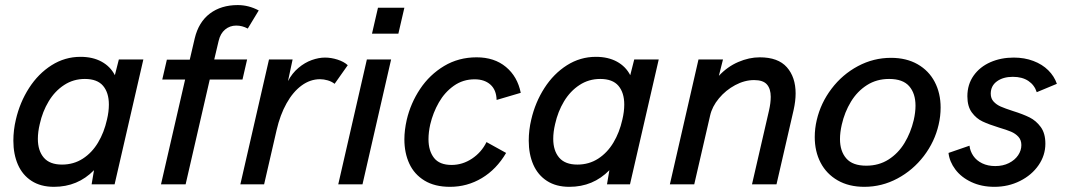

<svg xmlns="http://www.w3.org/2000/svg" viewBox="-20 -720 4160 750"><path d="M540 -487.8 427.7 0H337.9L347.2 -55.2Q283.7 9.8 190.9 9.8Q139.2 9.8 103.5 -13.2Q67.9 -36.1 50 -76.9Q32.2 -117.7 32.2 -170.4Q32.2 -211.9 42 -252.9Q57.6 -320.3 93.5 -376.2Q129.4 -432.1 181.4 -465.1Q233.4 -498 294.4 -498Q342.3 -498 376.7 -479.2Q411.1 -460.4 428.7 -426.3L444.3 -487.8ZM405.3 -311.5Q405.3 -357.9 382.6 -384.8Q359.9 -411.6 311.5 -411.6Q266.6 -411.6 230.5 -387.9Q194.3 -364.3 170.2 -324.2Q146 -284.2 135.3 -235.4Q127.9 -204.6 127.9 -177.7Q127.9 -131.3 151.1 -104.2Q174.3 -77.1 222.2 -77.1Q267.6 -77.1 303.5 -100.3Q339.4 -123.5 363 -163.1Q386.7 -202.6 397.9 -252.9Q405.3 -283.7 405.3 -311.5Z M703.1 -409.2H613.8L631.8 -486.8H721.2L740.7 -570.3Q755.9 -633.8 799.8 -667Q843.8 -700.2 908.7 -700.2Q951.2 -700.2 990.7 -679.2L947.8 -608.4Q926.3 -620.1 902.8 -620.1Q877.9 -620.1 859.4 -604.7Q840.8 -589.4 834 -560.1L816.9 -487.8H945.3L927.2 -409.2H799.3L705.1 0H608.9Z M1030.8 -487.8H1123L1105 -403.3Q1121.1 -434.1 1145.8 -454.8Q1170.4 -475.6 1197.8 -485.4Q1225.1 -495.1 1249.5 -495.1Q1273.4 -495.1 1298.6 -487.1Q1323.7 -479 1338.4 -465.3L1287.1 -392.6Q1274.9 -401.9 1259.8 -406.2Q1244.6 -410.6 1230 -410.6Q1191.9 -410.6 1158.2 -386Q1124.5 -361.3 1099.4 -316.4Q1074.2 -271.5 1060.5 -211.9L1011.7 0H918.9Z M1433.1 -588.4 1456.5 -689.9H1559.6L1536.1 -588.4ZM1301.3 0 1413.1 -487.8H1507.8L1396 0Z M1559.6 -175.8Q1559.6 -210.9 1568.8 -252Q1584 -316.9 1621.1 -372.6Q1658.2 -428.2 1714.8 -462.2Q1771.5 -496.1 1841.8 -496.1Q1911.1 -496.1 1956.3 -458.5Q2001.5 -420.9 2014.2 -357.4L1919.9 -329.6Q1918.9 -368.7 1895.8 -389.4Q1872.6 -410.2 1834 -410.2Q1788.6 -410.2 1752.9 -385Q1717.3 -359.9 1694.3 -319.8Q1671.4 -279.8 1660.6 -233.9Q1653.8 -203.6 1653.8 -176.3Q1653.8 -130.9 1675.3 -103.3Q1696.8 -75.7 1744.1 -75.7Q1786.6 -75.7 1823.7 -100.3Q1860.8 -125 1880.4 -165L1957 -122.6Q1919.4 -58.6 1862.3 -24.4Q1805.2 9.8 1737.8 9.8Q1678.2 9.8 1638.2 -14.6Q1598.1 -39.1 1578.9 -80.8Q1559.6 -122.6 1559.6 -175.8Z M2553.2 -487.8 2440.9 0H2351.1L2360.4 -55.2Q2296.9 9.8 2204.1 9.8Q2152.3 9.8 2116.7 -13.2Q2081.1 -36.1 2063.2 -76.9Q2045.4 -117.7 2045.4 -170.4Q2045.4 -211.9 2055.2 -252.9Q2070.8 -320.3 2106.7 -376.2Q2142.6 -432.1 2194.6 -465.1Q2246.6 -498 2307.6 -498Q2355.5 -498 2389.9 -479.2Q2424.3 -460.4 2441.9 -426.3L2457.5 -487.8ZM2418.5 -311.5Q2418.5 -357.9 2395.8 -384.8Q2373 -411.6 2324.7 -411.6Q2279.8 -411.6 2243.7 -387.9Q2207.5 -364.3 2183.3 -324.2Q2159.2 -284.2 2148.4 -235.4Q2141.1 -204.6 2141.1 -177.7Q2141.1 -131.3 2164.3 -104.2Q2187.5 -77.1 2235.4 -77.1Q2280.8 -77.1 2316.7 -100.3Q2352.5 -123.5 2376.2 -163.1Q2399.9 -202.6 2411.1 -252.9Q2418.5 -283.7 2418.5 -311.5Z M2708.5 -487.8H2804.2L2788.1 -423.8Q2821.3 -459.5 2863.8 -477.8Q2906.2 -496.1 2947.8 -496.1Q3019.5 -496.1 3053.7 -457.3Q3087.9 -418.5 3087.9 -355Q3087.9 -325.7 3080.1 -290.5L3013.2 0H2917.5L2983.9 -288.1Q2990.7 -317.9 2990.7 -341.8Q2990.7 -373 2975.8 -390.1Q2960.9 -407.2 2925.8 -407.2Q2888.7 -407.2 2851.8 -387.5Q2814.9 -367.7 2788.3 -335.7Q2761.7 -303.7 2753.9 -268.6L2691.9 0H2596.7Z M3162.6 -184.6Q3162.6 -217.8 3170.4 -251Q3186 -317.9 3228.3 -373.5Q3270.5 -429.2 3331.3 -461.7Q3392.1 -494.1 3460.4 -494.1Q3520.5 -494.1 3564.5 -469Q3608.4 -443.8 3631.3 -399.9Q3654.3 -356 3654.3 -299.8Q3654.3 -266.1 3646.5 -232.9Q3631.3 -166.5 3588.9 -110.8Q3546.4 -55.2 3485.6 -22.7Q3424.8 9.8 3356.4 9.8Q3295.9 9.8 3252.2 -15.4Q3208.5 -40.5 3185.5 -84.5Q3162.6 -128.4 3162.6 -184.6ZM3549.3 -251Q3556.2 -281.2 3556.2 -307.1Q3556.2 -355 3531.5 -383.3Q3506.8 -411.6 3453.1 -411.6Q3404.3 -411.6 3366.5 -387.5Q3328.6 -363.3 3304 -322.8Q3279.3 -282.2 3268.1 -232.9Q3261.2 -202.6 3261.2 -176.8Q3261.2 -129.4 3285.9 -101.1Q3310.5 -72.8 3363.8 -72.8Q3413.1 -72.8 3450.9 -96.9Q3488.8 -121.1 3513.2 -161.4Q3537.6 -201.7 3549.3 -251Z M3685.1 -122.6 3767.1 -150.9Q3769.5 -129.4 3782 -111.1Q3794.4 -92.8 3816.7 -82Q3838.9 -71.3 3867.7 -71.3Q3897.9 -71.3 3921.1 -83Q3944.3 -94.7 3957 -113.5Q3969.7 -132.3 3969.7 -153.3Q3969.7 -172.9 3958.3 -185.5Q3946.8 -198.2 3929.4 -205.6Q3912.1 -212.9 3882.3 -221.7Q3842.8 -233.9 3818.4 -245.4Q3793.9 -256.8 3776.4 -280.5Q3758.8 -304.2 3758.8 -343.8Q3758.8 -390.1 3783.2 -424.6Q3807.6 -459 3848.9 -477.1Q3890.1 -495.1 3939.9 -495.1Q3981.9 -495.1 4016.6 -481.9Q4051.3 -468.8 4074.7 -445.6Q4098.1 -422.4 4108.4 -392.6L4029.8 -359.9Q4021 -387.7 3997.1 -403.8Q3973.1 -419.9 3936.5 -419.9Q3898.4 -419.9 3874.3 -402.3Q3850.1 -384.8 3850.1 -354Q3850.1 -335.4 3861.3 -323.2Q3872.6 -311 3889.2 -303.7Q3905.8 -296.4 3936 -286.6Q3976.6 -273.9 4002 -261.2Q4027.3 -248.5 4045.4 -223.9Q4063.5 -199.2 4063.5 -158.7Q4063.5 -113.3 4036.9 -74.7Q4010.3 -36.1 3964.6 -13.2Q3918.9 9.8 3864.3 9.8Q3814 9.8 3774.4 -8.8Q3734.9 -27.3 3711.9 -57.9Q3689 -88.4 3685.1 -122.6Z"/></svg>

Font: Acari Sans Medium
Style: Italic
Weight: 500
Italic angle: -13°
Designer: Alfredo Marco Pradil and Stefan Peev
Foundry: Hanken Design Co.
Version: Version 1.045